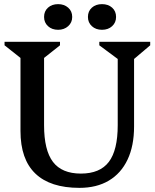

<svg xmlns="http://www.w3.org/2000/svg" viewBox="-20 -892 748 928"><path d="M549 -607 460 -673V-690H706V-673L628 -607V-281Q628 -187 596.5 -120.5Q565 -54 506 -19Q447 16 364 16Q223 16 151 -53Q79 -122 79 -259V-612L2 -673V-690H270V-673L193 -612V-287Q193 -166 236 -109.5Q279 -53 371 -53Q463 -53 506 -109.5Q549 -166 549 -287ZM261 -748Q231 -748 212 -765.5Q193 -783 193 -810Q193 -838 212 -855Q231 -872 261 -872Q290 -872 309.5 -855Q329 -838 329 -810Q329 -783 309.5 -765.5Q290 -748 261 -748ZM473 -748Q443 -748 424 -765.5Q405 -783 405 -810Q405 -838 424 -855Q443 -872 473 -872Q503 -872 522 -855Q541 -838 541 -810Q541 -783 522 -765.5Q503 -748 473 -748Z"/></svg>

Font: Platypi Light
Style: Regular
Weight: 400
Version: Version 1.200